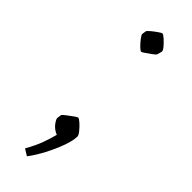

<svg xmlns="http://www.w3.org/2000/svg" viewBox="-196 -457 582 582"><g transform="rotate(45 94.5 -166.0)"><path d="M63 -412Q64 -415 73 -422.5Q82 -430 91.5 -436.5Q101 -443 103 -443Q107 -443 116.5 -434.5Q126 -426 134 -416.5Q142 -407 141 -402L137 -388Q137 -385 127.5 -378Q118 -371 108.5 -364.5Q99 -358 97 -358Q93 -358 84 -367Q75 -376 67.5 -386Q60 -396 61 -399ZM76 111 55 98Q72 68 80.5 44.5Q89 21 94 1Q77 -6 67.5 -19Q58 -32 59 -37L61 -51Q62 -53 71.5 -60.5Q81 -68 91 -75Q101 -82 103 -82Q107 -82 116.5 -73.5Q126 -65 134 -55Q142 -45 142 -40Q142 -22 132 5.5Q122 33 107 61.5Q92 90 76 111Z"/></g></svg>

Font: Grenze Gotisch ExtraLight
Style: Regular
Weight: 200
Designer: Renata Polastri
Foundry: Omnibus-Type
Version: Version 1.001